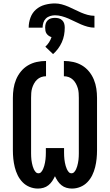

<svg xmlns="http://www.w3.org/2000/svg" viewBox="-20 -1090 640 1118"><path d="M399 8Q383 8 367 3.5Q351 -1 338 -11.5Q325 -22 316 -35.5Q307 -49 300 -64Q293 -49 284 -35.5Q275 -22 262 -11.5Q249 -1 233 3.5Q217 8 201 8Q176 8 152.5 -1.5Q129 -11 111.5 -29Q94 -47 83 -69.5Q72 -92 66 -116.5Q60 -141 57.5 -165.5Q55 -190 55 -215V-520Q55 -547 59 -574Q63 -601 73.5 -626.5Q84 -652 101.5 -673.5Q119 -695 142.5 -709Q166 -723 193 -729Q220 -735 248 -735V-646Q233 -646 219.5 -641Q206 -636 195.5 -626Q185 -616 178 -603Q171 -590 167 -576.5Q163 -563 162 -548.5Q161 -534 161 -520V-215Q161 -206 161 -196.5Q161 -187 161.5 -177.5Q162 -168 163 -159Q164 -150 166 -140.5Q168 -131 170.5 -122Q173 -113 177 -104.5Q181 -96 187.5 -88.5Q194 -81 204 -81Q214 -81 220.5 -89Q227 -97 231 -106Q235 -115 237.5 -124Q240 -133 242 -143Q244 -153 245 -162.5Q246 -172 246.5 -181.5Q247 -191 247 -201Q247 -211 247 -221V-228H353V-221Q353 -211 353 -201Q353 -191 353.5 -181.5Q354 -172 355 -162.5Q356 -153 358 -143Q360 -133 362.5 -124Q365 -115 369 -106Q373 -97 379.5 -89Q386 -81 396 -81Q406 -81 412.5 -88.5Q419 -96 423 -104.5Q427 -113 429.5 -122Q432 -131 434 -140.5Q436 -150 437 -159Q438 -168 438.5 -177.5Q439 -187 439 -196.5Q439 -206 439 -215V-520Q439 -534 438 -548.5Q437 -563 433 -576.5Q429 -590 422 -603Q415 -616 404.5 -626Q394 -636 380.5 -641Q367 -646 352 -646V-735Q380 -735 407 -729Q434 -723 457.5 -709Q481 -695 498.5 -673.5Q516 -652 526.5 -626.5Q537 -601 541 -574Q545 -547 545 -520V-215Q545 -190 542.5 -165.5Q540 -141 534 -116.5Q528 -92 517 -69.5Q506 -47 488.5 -29Q471 -11 447.5 -1.5Q424 8 399 8ZM228 -929H147Q147 -959 157.5 -987.5Q168 -1016 190 -1035Q212 -1054 241 -1062Q270 -1070 300 -1070Q320 -1070 340 -1064.5Q360 -1059 378.5 -1051Q397 -1043 415 -1034Q433 -1025 451.5 -1017Q470 -1009 490 -1003.5Q510 -998 530 -998V-929Q510 -929 490 -934.5Q470 -940 451.5 -948Q433 -956 415 -965Q397 -974 378.5 -982Q360 -990 340 -995.5Q320 -1001 300 -1001Q286 -1001 271.5 -996.5Q257 -992 247 -982Q237 -972 232.5 -958Q228 -944 228 -929ZM289 -775 244 -818Q256 -829 265.5 -843.5Q275 -858 280 -874Q272 -876 264 -881.5Q256 -887 251 -894.5Q246 -902 244.5 -911Q243 -920 243 -929Q243 -941 246 -952Q249 -963 257.5 -971.5Q266 -980 277 -983Q288 -986 300 -986Q312 -986 323 -983Q334 -980 342.5 -971.5Q351 -963 354 -952Q357 -941 357 -929Q357 -907 353 -885.5Q349 -864 340 -844Q331 -824 318 -806.5Q305 -789 289 -775Z"/></svg>

Font: Iosevka Extended
Style: Bold
Weight: 700
Width: 7
Monospace: yes
Designer: Belleve Invis
Foundry: Belleve Invis
Version: Version 32.5.0; ttfautohint (v1.8.4)